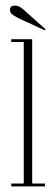

<svg xmlns="http://www.w3.org/2000/svg" viewBox="-20 -663 199 683"><path d="M20 0V-10H64.5V-513.5H20V-523.5H94.5V-10H140V0ZM139.5 -555 49.5 -596.5Q37.5 -602 26.5 -609.5Q15.5 -617 15.5 -628Q15.5 -643 32.5 -643Q42.5 -643 50.2 -638.5Q58 -634 64.5 -628L142 -559Z"/></svg>

Font: Imbue 100pt Thin
Style: Regular
Weight: 100
Designer: Tyler Finck
Foundry: Etcetera Type Company
Version: Version 1.102; ttfautohint (v1.8.3)